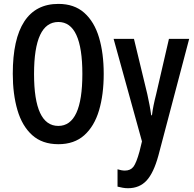

<svg xmlns="http://www.w3.org/2000/svg" viewBox="-20 -745 1014 1005"><path d="M522.9 -357.9Q522.9 -250 498.3 -167Q473.6 -84 421.1 -37.1Q368.7 9.8 285.6 9.8Q201.2 9.8 148.4 -37.8Q95.7 -85.4 71.3 -168.7Q46.9 -252 46.9 -358.9Q46.9 -540.5 107.2 -632.6Q167.5 -724.6 285.6 -724.6Q368.7 -724.6 421.1 -678Q473.6 -631.3 498.3 -548.8Q522.9 -466.3 522.9 -357.9ZM158.2 -357.9Q158.2 -85.9 285.2 -85.9Q411.1 -85.9 411.1 -357.9Q411.1 -629.9 285.6 -629.9Q158.2 -629.9 158.2 -357.9ZM574.7 -541.5H681.2L751 -252.4Q757.3 -223.6 762.7 -195.6Q768.1 -167.5 771.5 -141.6H775.4Q778.3 -166 783.7 -192.9Q789.1 -219.7 797.4 -252L864.3 -541.5H970.2L809.1 69.3Q784.2 160.2 747.1 200.2Q710 240.2 649.9 240.2Q636.2 240.2 622.6 237.8Q608.9 235.4 595.2 231.9V141.1Q604.5 144 614.7 146Q625 147.9 633.8 147.9Q663.1 147.9 678.5 127.7Q693.8 107.4 710 48.8L723.1 -4.9Z"/></svg>

Font: Open Sans Condensed SemiBold
Style: Regular
Weight: 600
Width: 3
Designer: Monotype Design Team
Foundry: Monotype Imaging Inc.
Version: Version 3.000; ttfautohint (v1.8.4)